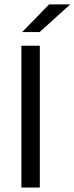

<svg xmlns="http://www.w3.org/2000/svg" viewBox="-20 -845 335 865"><path d="M159.4 0H76.3V-639H159.4ZM201.1 -825.1H295V-823.7L158.3 -700.4H80.5V-701.3Z"/></svg>

Font: Anek Gujarati Medium
Style: Regular
Weight: 500
Designer: Mrunmayee Ghaisas (Gujarati), Yesha Goshar (Latin)
Foundry: Ek Type
Version: Version 1.003